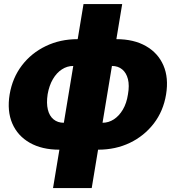

<svg xmlns="http://www.w3.org/2000/svg" viewBox="-20 -748 890 972"><path d="M280.3 9.8Q192.4 9.8 130.9 -25.1Q69.3 -60.1 42.2 -123Q15.1 -186 28.8 -270Q43 -354 90.8 -416.7Q138.7 -479.5 211.7 -514.6Q284.7 -549.8 373 -549.8H568.8Q657.7 -549.8 719 -514.6Q780.3 -479.5 807.4 -416.7Q834.5 -354 820.8 -270Q807.1 -186 758.8 -123Q710.4 -60.1 637.9 -25.1Q565.4 9.8 476.6 9.8ZM302.7 -126.5H499Q529.8 -126.5 556.4 -143.8Q583 -161.1 602.1 -193.4Q621.1 -225.6 627.9 -271Q635.7 -315.4 627.7 -347.4Q619.6 -379.4 598.6 -396.7Q577.6 -414.1 546.9 -414.1H350.6Q319.8 -414.1 293.2 -396.7Q266.6 -379.4 247.8 -347.4Q229 -315.4 221.2 -271Q214.4 -225.6 222.2 -193.4Q230 -161.1 251 -143.8Q272 -126.5 302.7 -126.5ZM248.5 204.1 402.8 -727.5H598.6L444.3 204.1Z"/></svg>

Font: Inter 16pt Black
Style: Italic
Weight: 900
Italic angle: -9.3988°
Version: Version 4.001;git-66647c0bb